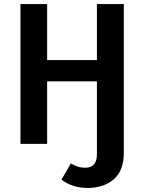

<svg xmlns="http://www.w3.org/2000/svg" viewBox="-20 -711 712 949"><path d="M413 218Q338 218 284 177L330 97Q350 108 365.5 113Q381 118 402 118Q459 118 459 51V-309H213V0H81V-691H213V-414H459V-691H592V43Q592 133 542 175.5Q492 218 413 218Z"/></svg>

Font: Trujillo Medium
Style: Regular
Weight: 500
Designer: Fira Sans original fonts by bBox Type GmbH, Carrois Corporate GbR, & Edenspiekermann AG / Changes by Cristiano Sobral
Foundry: Fira Sans original fonts by bBox Type GmbH, Carrois Corporate GbR, & Edenspiekermann AG / Changes by Cristiano Sobral
Version: Version 4.301;October 17, 2021;FontCreator 14.0.0.2814 64-bi